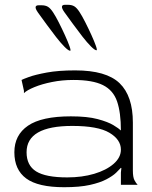

<svg xmlns="http://www.w3.org/2000/svg" viewBox="-20 -772 637 802"><path d="M248 10Q139 10 89.5 -26.5Q40 -63 40 -136Q40 -208 97 -247Q154 -286 276 -286Q345 -286 388 -274.5Q431 -263 454 -249Q477 -235 485 -227Q485 -302 469 -348.5Q453 -395 410 -416.5Q367 -438 286 -438Q240 -438 197.5 -429.5Q155 -421 123.5 -408Q92 -395 80 -383V-393L70 -438Q75 -441 101 -450.5Q127 -460 175.5 -469Q224 -478 294 -478Q424 -478 479.5 -424.5Q535 -371 535 -260V-60Q535 -32 541.5 -19.5Q548 -7 555 0H485V-51L487 -70L485 -71Q479 -64 465 -50.5Q451 -37 424.5 -23Q398 -9 355.5 0.5Q313 10 248 10ZM261 -31Q323 -31 373.5 -46Q424 -61 454.5 -87.5Q485 -114 485 -147Q485 -189 437 -217.5Q389 -246 282 -246Q91 -246 91 -136Q91 -81 131 -56Q171 -31 261 -31ZM273 -560Q277 -560 270.5 -578.5Q264 -597 251.5 -624.5Q239 -652 225.5 -678.5Q212 -705 202 -720Q191 -737 180.5 -743.5Q170 -750 153 -750H142Q117 -750 139 -719Q155 -697 175 -669.5Q195 -642 214.5 -617Q234 -592 250 -576Q266 -560 273 -560ZM383 -562Q387 -562 380.5 -580.5Q374 -599 361.5 -626.5Q349 -654 335.5 -680.5Q322 -707 312 -722Q301 -739 290.5 -745.5Q280 -752 263 -752H252Q227 -752 249 -721Q265 -699 285 -671.5Q305 -644 324.5 -619Q344 -594 360 -578Q376 -562 383 -562Z"/></svg>

Font: Red Rose Light
Style: Regular
Weight: 300
Designer: Jaikishan Patel
Version: Version 1.001; ttfautohint (v1.8.3)